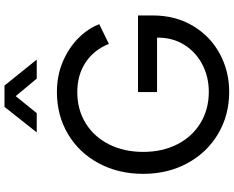

<svg xmlns="http://www.w3.org/2000/svg" viewBox="-113 -918 1043 857"><g transform="rotate(-90 408.5 -489.5)"><path d="M61 -372Q61 -482 108 -570Q155 -658 238.5 -707.5Q322 -757 426 -757Q500 -757 562 -730.5Q624 -704 667 -661Q710 -618 729 -568L641 -525Q615 -591 559 -628.5Q503 -666 426 -666Q348 -666 287.5 -629Q227 -592 193 -525Q159 -458 159 -372Q159 -286 193 -219.5Q227 -153 288 -116Q349 -79 427 -79Q494 -79 549.5 -108Q605 -137 637 -188.5Q669 -240 669 -306V-310H426V-395H768V-329Q768 -228 722 -150.5Q676 -73 598 -30.5Q520 12 427 12Q323 12 239.5 -37.5Q156 -87 108.5 -174.5Q61 -262 61 -372ZM360 -991H455L571 -847H486L408 -941L332 -847H246Z"/></g></svg>

Font: Evergrow Sans 
Style: Medium
Weight: 500
Foundry: 10Web
Version: Version 1.000